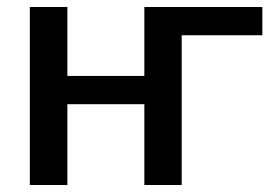

<svg xmlns="http://www.w3.org/2000/svg" viewBox="-20 -530 785 550"><path d="M731.5 -429H500.5V0H393.5V-231.5H173V0H65.5V-510H173V-312.5H393.5V-510H731.5Z"/></svg>

Font: Lato SemiBold
Style: Regular
Weight: 600
Designer: Lukasz Dziedzic with Adam Twardoch and Botio Nikoltchev
Foundry: tyPoland Lukasz Dziedzic
Version: Version 2.015; 2015-08-06; http://www.latofonts.com/